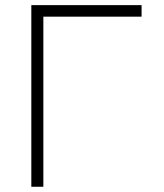

<svg xmlns="http://www.w3.org/2000/svg" viewBox="-20 -713 626 733"><path d="M99.6 0H145.5V-649.4H520.5V-693.4H99.6Z"/></svg>

Font: Cascadia Code PL ExtraLight
Style: Regular
Weight: 200
Monospace: yes
Designer: Aaron Bell
Foundry: Saja Typeworks
Version: Version 2404.023